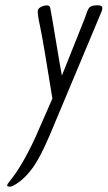

<svg xmlns="http://www.w3.org/2000/svg" viewBox="-20 -597 409 730"><path d="M369.1 -566.9Q368.7 -565.4 368.7 -564.5Q368.7 -561.5 367.2 -555.7L168.5 -81.5Q132.8 1 107.2 37.1Q81.5 73.2 54.7 93.3Q27.8 113.3 17.3 112.8Q6.8 112.3 7.3 107.7Q7.8 103 14.6 94.7Q64 35.2 114.7 -75.2L179.2 -222.2Q144 -442.4 133.1 -492.9Q122.1 -543.5 123.5 -556.6Q125.5 -567.9 144 -574.2Q151.4 -576.7 159.9 -576.4Q168.5 -576.2 170.9 -567.4Q175.8 -543.9 191.9 -445.8Q208 -347.7 215.3 -309.6L301.3 -524.9Q304.7 -532.7 310.1 -549.3Q315.4 -565.9 323.5 -571.3Q331.5 -576.7 350.3 -576.9Q369.1 -577.1 369.1 -566.9Z"/></svg>

Font: Kristi
Style: Regular
Weight: 400
Italic angle: -15°
Version: Version 1.004